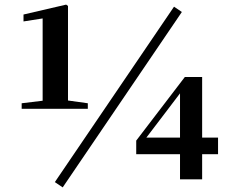

<svg xmlns="http://www.w3.org/2000/svg" viewBox="-20 -778 994 833"><path d="M252 35 769 -726 735 -749 218 12ZM761 0H857V-109H926V-181H857V-444H782L571 -168V-109H761ZM615 -181 698 -290 761 -373V-181ZM165 -306H361V-330L275 -342V-752L267 -758L82 -715V-685L165 -698V-341L74 -330V-306Z"/></svg>

Font: Noto Serif CJK SC Black
Style: Regular
Weight: 900
Designer: Ryoko NISHIZUKA 西塚涼子 (kana & ideographs); Frank Grießhammer (Latin, Greek & Cyrillic); Wenlong ZHANG 张文龙 (bopomofo); San
Foundry: Adobe
Version: Version 2.001;hotconv 1.1.0;makeotfexe 2.6.0